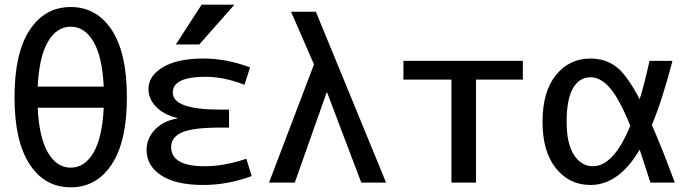

<svg xmlns="http://www.w3.org/2000/svg" viewBox="-20 -780 2949 820"><path d="M106.5 -651.5Q171 -750 282 -750Q393 -750 457.5 -651.5Q522 -553 522 -365Q522 -177 457.5 -78.5Q393 20 282 20Q171 20 106.5 -78.5Q42 -177 42 -365Q42 -553 106.5 -651.5ZM141 -320Q147 -193 184.5 -128.5Q222 -64 282 -64Q342 -64 379.5 -128.5Q417 -193 423 -320ZM141 -410H423Q417 -537 379.5 -601.5Q342 -666 282 -666Q222 -666 184.5 -601.5Q147 -537 141 -410Z M737 -274V-276Q679 -290 646.5 -324Q614 -358 614 -400Q614 -456 676 -493Q738 -530 848 -530Q949 -530 1048 -492L1024 -418Q937 -452 858 -452Q718 -452 718 -385Q718 -312 918 -312H958V-235H918Q803 -235 757 -214.5Q711 -194 711 -152Q711 -70 854 -70Q937 -70 1032 -102L1055 -28Q952 10 848 10Q731 10 668.5 -31Q606 -72 606 -140Q606 -189 642 -226.5Q678 -264 737 -274ZM841 -760H981L831 -590H731Z M1375 -385 1239 0H1129L1321 -505L1223 -730H1329L1629 0H1523L1377 -385Z M2013 -440V0H1908V-440H1703V-520H2213V-440Z M2764 -246Q2805 -154 2862 0H2758Q2718 -124 2712 -141Q2623 10 2502 10Q2411 10 2354 -61.5Q2297 -133 2297 -260Q2297 -388 2354 -459Q2411 -530 2502 -530Q2565 -530 2611 -495.5Q2657 -461 2712 -356Q2733 -425 2754 -520H2852Q2809 -354 2764 -246ZM2672 -243Q2624 -360 2584.5 -405Q2545 -450 2502 -450Q2454 -450 2427 -403Q2400 -356 2400 -260Q2400 -166 2431.5 -118Q2463 -70 2512 -70Q2601 -70 2672 -243Z"/></svg>

Font: M PLUS 1p Medium
Style: Regular
Weight: 500
Version: Version 1.062